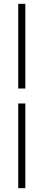

<svg xmlns="http://www.w3.org/2000/svg" viewBox="-20 -860 227 1000"><path d="M112 -399H75V-840H112ZM112 120H75V-321H112Z"/></svg>

Font: Tanohe Sans ExtraLight
Style: Regular
Weight: 250
Designer: Village Type and Design LLC & Cristiano Sobral
Foundry: Cooper Hewitt Smithsonian Design Museum
Version: Version 1.00;September 29, 2021;FontCreator 13.0.0.2655 64-b